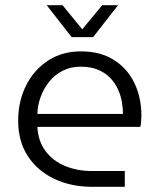

<svg xmlns="http://www.w3.org/2000/svg" viewBox="-20 -720 613 740"><path d="M336 0Q254 0 189.5 -30.5Q125 -61 87.5 -118Q50 -175 50 -255Q50 -329 80 -389.5Q110 -450 164.5 -486Q219 -522 292 -522Q367 -522 419 -489Q471 -456 498 -400Q525 -344 525 -274Q525 -264 524 -252Q523 -240 521 -231H124Q127 -175 156 -137Q185 -99 231.5 -80Q278 -61 332 -61H461V0ZM124 -281H454Q454 -301 450 -325.5Q446 -350 435.5 -374Q425 -398 406.5 -418Q388 -438 359.5 -450.5Q331 -463 290 -463Q252 -463 221 -447Q190 -431 169 -404.5Q148 -378 136.5 -346Q125 -314 124 -281ZM256 -577 160 -700H221L297 -607L374 -700H435L339 -577Z"/></svg>

Font: MuseoModerno Thin Light
Style: Regular
Weight: 300
Version: Version 1.003